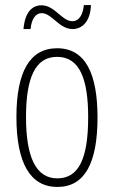

<svg xmlns="http://www.w3.org/2000/svg" viewBox="-20 -730 452 760"><path d="M73 -615H101C105 -658 123 -678 145 -678C185 -678 214 -615 267 -615C306 -615 338 -646 340 -710H312C308 -670 292 -646 267 -646C224 -646 198 -709 144 -709C105 -709 78 -678 73 -615ZM366 -265C366 -437 319 -539 206 -539C97 -539 45 -444 45 -267C45 -84 100 10 207 10C314 10 366 -82 366 -265ZM83 -267C83 -421 119 -505 206 -505C296 -505 329 -416 329 -266C329 -101 291 -24 207 -24C122 -24 83 -108 83 -267Z"/></svg>

Font: Noto Sans Sinhala UI ExtraCondensed ExtraLight
Style: Regular
Weight: 200
Width: 2
Designer: Jelle Bosma - Monotype Design Team
Foundry: Monotype Imaging Inc.
Version: Version 2.006